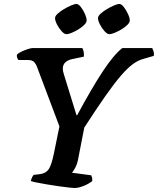

<svg xmlns="http://www.w3.org/2000/svg" viewBox="-20 -946 795 966"><path d="M355 0Q348 0 326 -2.5Q304 -5 275.5 -9Q247 -13 217.5 -18Q188 -23 165.5 -27.5Q143 -32 135 -35Q140 -55 149 -66L182 -70Q211 -74 225 -94.5Q239 -115 251 -173L279 -310L166 -610Q160 -626 150.5 -635Q141 -644 121 -644H73Q70 -647 67 -654Q64 -661 65 -671Q71 -678 86.5 -685.5Q102 -693 118.5 -698.5Q135 -704 142 -704H394Q398 -698 400.5 -688Q403 -678 402 -661L345 -649Q323 -645 309.5 -633Q296 -621 296 -601Q296 -588 302 -570L365 -366H368Q443 -505 497.5 -587.5Q552 -670 595 -704H746Q749 -698 752.5 -688Q756 -678 754 -665L699 -649Q674 -642 648 -623Q622 -604 589 -566Q556 -528 511 -464Q466 -400 404 -304L373 -145Q368 -119 358 -101Q348 -83 342 -77L439 -64Q440 -61 442.5 -54Q445 -47 444 -35Q427 -21 400.5 -10.5Q374 0 355 0ZM530 -774Q520 -774 506.5 -788.5Q493 -803 483 -822.5Q473 -842 473 -855Q473 -865 486 -877Q499 -889 517.5 -900Q536 -911 553.5 -918.5Q571 -926 581 -926Q591 -926 603 -910.5Q615 -895 624 -875.5Q633 -856 633 -843Q633 -833 621 -821Q609 -809 591.5 -798.5Q574 -788 557 -781Q540 -774 530 -774ZM314 -774Q304 -774 290.5 -788.5Q277 -803 267 -822.5Q257 -842 257 -855Q257 -865 270 -877Q283 -889 301.5 -900Q320 -911 337.5 -918.5Q355 -926 365 -926Q375 -926 387 -910.5Q399 -895 407.5 -875.5Q416 -856 416 -843Q416 -833 404 -821Q392 -809 375 -798.5Q358 -788 341 -781Q324 -774 314 -774Z"/></svg>

Font: Texturina
Style: Bold Italic
Weight: 700
Italic angle: -11°
Designer: Guillermo Torres Carreño
Foundry: Omnibus-Type
Version: Version 1.002; ttfautohint (v1.8.3)